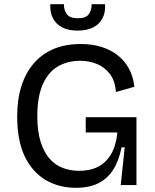

<svg xmlns="http://www.w3.org/2000/svg" viewBox="-20 -883 738 916"><path d="M342 13Q261 13 197.5 -24.5Q134 -62 98 -137Q62 -212 62 -327Q62 -408 82 -471.5Q102 -535 140.5 -580Q179 -625 235 -649Q291 -673 365 -673Q420 -673 464.5 -659Q509 -645 542 -619Q575 -593 595.5 -555Q616 -517 621 -469L533 -444Q529 -498 504 -530.5Q479 -563 442 -578Q405 -593 363 -593Q302 -593 256 -566Q210 -539 184 -480.5Q158 -422 158 -329Q158 -256 174 -206Q190 -156 217 -125.5Q244 -95 280.5 -81.5Q317 -68 358 -68Q411 -68 449 -88Q487 -108 510.5 -148.5Q534 -189 540 -251H389V-324H631V-225V0H556L575 -180H560Q547 -115 519.5 -72.5Q492 -30 448.5 -8.5Q405 13 342 13ZM220 -863H285Q284 -838 297.5 -817Q311 -796 352 -796Q391 -796 404.5 -816.5Q418 -837 417 -863H481Q484 -825 469.5 -796.5Q455 -768 425 -752.5Q395 -737 350 -737Q305 -737 275.5 -753Q246 -769 232 -797Q218 -825 220 -863Z"/></svg>

Font: Bricolage Grotesque
Style: Regular
Weight: 400
Designer: Mathieu Triay
Foundry: Atelier Triay
Version: Version 1.001;gftools[0.9.33.dev8+g029e19f]